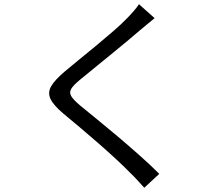

<svg xmlns="http://www.w3.org/2000/svg" viewBox="-20 -824 1040 909"><path d="M712 -738Q696 -725 676 -708.5Q656 -692 643 -681Q618 -659 580.5 -628Q543 -597 502 -563.5Q461 -530 423 -499Q385 -468 357 -445Q327 -420 317 -403Q307 -386 317.5 -368.5Q328 -351 360 -324Q394 -296 441.5 -257.5Q489 -219 541.5 -174.5Q594 -130 644 -85.5Q694 -41 734 -1L663 65Q647 47 630 28.5Q613 10 594 -8Q568 -35 529 -71Q490 -107 445.5 -146Q401 -185 357.5 -221.5Q314 -258 279 -287Q232 -327 218.5 -357Q205 -387 223 -417Q241 -447 286 -485Q314 -509 353.5 -541Q393 -573 436 -608.5Q479 -644 517.5 -677.5Q556 -711 581 -737Q596 -752 612.5 -771Q629 -790 638 -804Z"/></svg>

Font: Chiron Sans HK TT
Style: Regular
Weight: 400
Designer: Ryoko NISHIZUKA 西塚涼子 (kana, bopomofo & ideographs); Paul D. Hunt (Latin, Greek & Cyrillic); Sandoll Communications 산돌커뮤니
Foundry: Adobe
Version: Version 2.022;hotconv 1.0.109;makeotfexe 2.5.65596